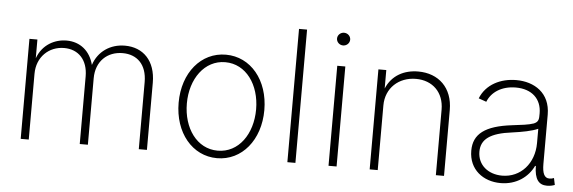

<svg xmlns="http://www.w3.org/2000/svg" viewBox="-48 -880 3114 1044"><g transform="rotate(5 1509.0 -358.0)"><path d="M90.3 0H134.3V-358.9C134.3 -451.7 200.7 -512.7 283.2 -512.7C360.8 -512.7 412.6 -459.5 412.6 -369.1V0H457V-362.8C457 -456.1 519 -512.7 602.5 -512.7C680.7 -512.7 734.9 -462.4 734.9 -366.2V0H779.3V-366.7C779.3 -486.3 710.9 -554.2 611.3 -554.2C531.7 -554.2 465.8 -509.8 440.9 -434.1C421.9 -509.3 366.7 -554.2 293 -554.2C228 -554.2 161.6 -520 133.8 -443.8V-545.9H90.3Z M1162.6 11.7C1297.9 11.7 1396.5 -107.4 1396.5 -271C1396.5 -434.6 1297.9 -553.2 1162.6 -553.2C1027.3 -553.2 928.7 -435.1 928.7 -271C928.7 -107.4 1027.3 11.7 1162.6 11.7ZM1162.6 -29.3C1048.8 -29.3 973.6 -136.2 973.6 -271C973.6 -405.3 1049.8 -512.2 1162.6 -512.2C1276.4 -512.2 1351.6 -405.3 1351.6 -271C1351.6 -136.2 1276.9 -29.3 1162.6 -29.3Z M1589.8 -727.5H1545.9V0H1589.8Z M1770.5 0H1814.5V-545.9H1770.5ZM1792 -658.7C1812 -658.7 1828.1 -674.3 1828.1 -693.4C1828.1 -712.4 1812 -728 1792 -728C1772.5 -728 1756.3 -712.4 1756.3 -693.4C1756.3 -674.3 1772.5 -658.7 1792 -658.7Z M2039.1 -353C2039.1 -448.2 2109.9 -512.2 2203.6 -512.2C2294.9 -512.2 2356.4 -451.2 2356.4 -357.4V0H2400.9V-359.9C2400.9 -480.5 2323.7 -553.2 2212.4 -553.2C2136.2 -553.2 2069.3 -519.5 2038.1 -445.3V-545.9H1995.1V0H2039.1Z M2710 12.2C2797.9 12.2 2860.4 -36.1 2889.6 -97.2H2893.6C2894.5 -24.4 2918.5 4.4 2962.4 4.4C2981 4.4 2993.7 1 3005.4 -3.4L2997.6 -40.5C2987.3 -36.6 2983.4 -35.6 2972.2 -35.6C2945.3 -35.6 2933.6 -61 2933.6 -112.3V-380.9C2933.6 -499.5 2845.7 -553.2 2747.6 -553.2C2662.6 -553.2 2583.5 -515.1 2552.2 -436.5L2594.7 -421.4C2615.7 -475.1 2670.9 -512.7 2748.5 -512.7C2835.9 -512.7 2889.2 -462.9 2889.2 -383.8C2889.2 -352.5 2889.2 -337.9 2862.8 -326.7C2835.4 -316.9 2794.4 -312.5 2745.1 -306.6C2599.6 -289.1 2536.6 -241.2 2536.6 -149.9C2536.6 -46.4 2615.7 12.2 2710 12.2ZM2715.3 -28.8C2639.2 -28.8 2581.1 -75.2 2581.1 -148.4C2581.1 -215.8 2630.4 -252.9 2749.5 -267.6C2802.7 -274.9 2856 -284.7 2889.2 -299.8V-221.2C2889.2 -110.8 2816.4 -28.8 2715.3 -28.8Z"/></g></svg>

Font: Raveo ExtraLight
Style: Regular
Weight: 200
Designer: Jakub Foglar, Rasmus Andersson (Inter)
Foundry: Jakubfoglar.com
Version: Version 1.100;Glyphs 3.2.3 (3260)